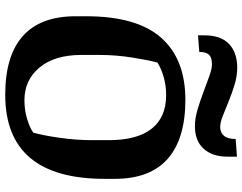

<svg xmlns="http://www.w3.org/2000/svg" viewBox="-116 -792 918 727"><g transform="rotate(90 343.5 -429.0)"><path d="M339.4 10.7Q191.4 10.7 116.7 -56.2Q42 -123 42 -256.3V-294.9Q42 -487.3 123 -579.3Q204.1 -671.4 358.4 -671.4Q505.9 -671.4 581.8 -604.5Q657.7 -537.6 657.7 -403.8V-365.7Q657.7 -177.7 578.1 -83.5Q498.5 10.7 339.4 10.7ZM511.2 -382.3Q511.2 -488.3 468 -543.5Q424.8 -598.6 340.3 -598.6Q303.7 -598.6 270.8 -588.9Q237.8 -579.1 217.3 -565.4Q208.5 -534.2 198.5 -471.2Q188.5 -408.2 188.5 -343.3V-278.3Q188.5 -176.3 236.1 -119.1Q283.7 -62 359.9 -62Q398.9 -62 432.9 -72.8Q466.8 -83.5 482.9 -95.7Q493.2 -132.3 502.2 -195.1Q511.2 -257.8 511.2 -317.4ZM114.3 -743.7Q114.3 -805.7 147 -836.7Q179.7 -867.7 236.3 -867.7Q268.6 -867.7 301.3 -857.7Q334 -847.7 364 -835.4Q394 -823.2 419.2 -813.2Q444.3 -803.2 461.4 -803.2Q482.4 -803.2 494.6 -817.6Q506.8 -832 506.8 -861.8L573.7 -866.7V-831.5Q573.7 -773.4 543.7 -740.5Q513.7 -707.5 457.5 -707.5Q429.2 -707.5 395.5 -717.5Q361.8 -727.5 329.3 -739.7Q296.9 -752 269 -762Q241.2 -772 224.6 -772Q213.4 -772 204.8 -770Q196.3 -768.1 189.9 -762.7Q183.6 -757.3 180.4 -748Q177.2 -738.8 177.2 -724.1L114.3 -719.2Z"/></g></svg>

Font: Noticia Text
Style: Bold
Weight: 700
Designer: JM Sole
Foundry: JM Sole
Version: Version 1.003